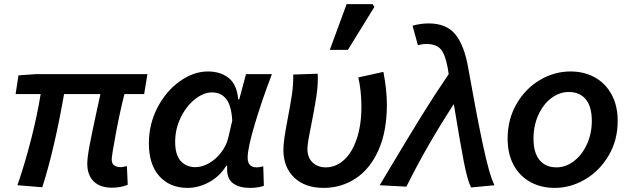

<svg xmlns="http://www.w3.org/2000/svg" viewBox="-20 -902 3069 935"><path d="M405 -105Q405 -134 416 -192.5Q427 -251 447 -343Q464 -418 469 -444H292Q245 -175 186 10L65 0Q103 -111 132.5 -227.5Q162 -344 178 -444H56L70 -535L154 -541H698L682 -444H586Q564 -358 544 -251Q524 -144 524 -125Q524 -88 569 -88Q576 -88 598 -93L602 -2Q566 12 526 12Q467 12 436 -19Q405 -50 405 -105Z M705 -204Q705 -298 747 -378.5Q789 -459 856 -506.5Q923 -554 992 -554Q1054 -554 1094 -522Q1134 -490 1140 -418H1145L1178 -541H1304Q1255 -412 1220.5 -296.5Q1186 -181 1186 -134Q1186 -87 1230 -87Q1242 -87 1262 -92L1265 3Q1235 13 1197 13Q1146 13 1116 -8.5Q1086 -30 1086 -77V-95H1082Q1050 -43 998.5 -15Q947 13 893 13Q808 13 756.5 -43.5Q705 -100 705 -204ZM1090 -225 1111 -314Q1107 -388 1081.5 -420Q1056 -452 1013 -452Q971 -452 929 -418.5Q887 -385 860 -329.5Q833 -274 833 -211Q833 -148 860 -118Q887 -88 932 -88Q965 -88 998.5 -107.5Q1032 -127 1056.5 -159Q1081 -191 1090 -225Z M1360 -173Q1360 -198 1366 -237.5Q1372 -277 1380 -318Q1394 -390 1401.5 -441Q1409 -492 1408 -539L1527 -543Q1530 -495 1521 -435Q1512 -375 1495 -290Q1477 -202 1477 -178Q1477 -135 1502 -111Q1527 -87 1567 -87Q1614 -87 1653.5 -121.5Q1693 -156 1716.5 -223.5Q1740 -291 1740 -383Q1740 -458 1725 -525L1847 -552Q1864 -465 1864 -392Q1864 -262 1823 -170.5Q1782 -79 1712 -33Q1642 13 1556 13Q1465 13 1412.5 -37.5Q1360 -88 1360 -173ZM1668 -882H1795L1803 -868L1674 -659H1586Z M2190 -395Q2061 -198 1959 7L1829 0L1881 -87Q1967 -231 2031.5 -335.5Q2096 -440 2165 -541L2160 -573Q2149 -634 2127.5 -661Q2106 -688 2054 -688Q2041 -688 2015 -682L1989 -777Q2030 -788 2067 -788Q2154 -788 2197.5 -734.5Q2241 -681 2260 -572Q2299 -351 2331 -200Q2363 -49 2388 0L2274 11Q2256 -24 2238 -118Q2220 -212 2190 -395Z M2452 -227Q2452 -321 2495.5 -396Q2539 -471 2609.5 -512.5Q2680 -554 2758 -554Q2824 -554 2876 -525.5Q2928 -497 2958 -442.5Q2988 -388 2988 -313Q2988 -219 2944 -144.5Q2900 -70 2829.5 -28.5Q2759 13 2681 13Q2615 13 2563 -15.5Q2511 -44 2481.5 -98Q2452 -152 2452 -227ZM2862 -313Q2862 -383 2832.5 -418.5Q2803 -454 2750 -454Q2704 -454 2664.5 -424Q2625 -394 2601.5 -342Q2578 -290 2578 -227Q2578 -158 2607.5 -122.5Q2637 -87 2690 -87Q2735 -87 2774.5 -117Q2814 -147 2838 -199Q2862 -251 2862 -313Z"/></svg>

Font: Nebula Sans Semibold
Style: Regular
Weight: 600
Italic angle: -9°
Designer: Paul D. Hunt for Adobe (as Source Sans)
Foundry: Nebula Entertainment & Broadcasting LLC
Version: Version 1.010